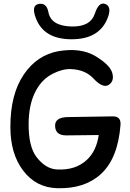

<svg xmlns="http://www.w3.org/2000/svg" viewBox="-20 -1020 720 1065"><path d="M377 -873Q481.4 -870.6 505.9 -943.8Q527.8 -1010.7 562.5 -998.5Q599.6 -985.4 580.1 -928.2Q536.1 -801.3 375 -802.2Q224.6 -803.2 180.2 -916Q150.9 -989.7 194.3 -998Q238.3 -1006.3 248.5 -952.6Q262.7 -876 377 -873ZM463.4 -134.8Q514.6 -183.1 527.8 -271L348.1 -269Q287.1 -268.6 285.6 -321.3Q284.2 -369.6 356.4 -370.6L606 -374.5Q652.3 -375 648.4 -326.2Q633.8 -140.1 539.1 -54.2Q449.2 28.3 296.9 23.9Q180.2 20.5 108.9 -73.2Q37.1 -167 37.6 -317.4Q37.6 -497.1 111.8 -606.4Q185.1 -714.8 305.2 -736.3Q428.2 -756.8 508.8 -709Q589.8 -660.2 602.5 -616.2Q615.2 -571.8 585 -550.3Q551.8 -526.9 497.1 -585.9Q452.6 -633.3 374 -636.7Q326.2 -638.7 271.5 -610.4Q212.9 -580.6 178.7 -516.1Q138.7 -441.9 138.7 -329.1Q138.7 -206.1 182.6 -148.9Q232.9 -83.5 295.4 -80.1Q399.9 -74.2 463.4 -134.8Z"/></svg>

Font: Comic Relief LRS
Style: Regular
Weight: 400
Designer: Jeff Davis
Foundry: Loudifier
Version: Version 1.0